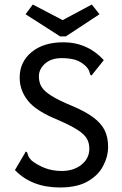

<svg xmlns="http://www.w3.org/2000/svg" viewBox="-20 -819 540 849"><path d="M245 10Q120 10 46 -67L89 -140L93 -149L100 -145Q103 -137 105.5 -129Q108 -121 120 -109Q145 -89 178.5 -76Q212 -63 253 -63Q306 -63 340.5 -91Q375 -119 375 -161Q375 -187 364 -206Q353 -225 324 -244Q295 -263 238 -288Q141 -327 104 -373Q67 -419 67 -476Q67 -545 119.5 -588.5Q172 -632 260 -632Q314 -632 359.5 -611.5Q405 -591 439 -553L391 -493L385 -485L378 -490Q377 -498 374 -506Q371 -514 360 -526Q338 -547 312.5 -554.5Q287 -562 253 -562Q207 -562 179.5 -538Q152 -514 152 -481Q152 -455 163.5 -435.5Q175 -416 206.5 -396Q238 -376 298 -351Q360 -325 394.5 -298.5Q429 -272 443.5 -241.5Q458 -211 458 -170Q458 -127 436 -85Q414 -43 367 -16.5Q320 10 245 10ZM386 -799 420 -756 271 -658H246L93 -756L125 -799L257 -730Z"/></svg>

Font: Inconsolata Medium
Style: Regular
Weight: 500
Monospace: yes
Designer: Raph Levien, Cyreal, Brenton Simpson
Foundry: Raph Levien, Cyreal, Google
Version: Version 3.001; ttfautohint (v1.8.2.53-6de2)